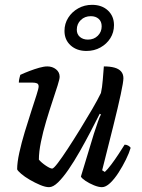

<svg xmlns="http://www.w3.org/2000/svg" viewBox="-20 -775 590 795"><path d="M183 0Q168 0 146.5 -9Q125 -18 103.5 -30.5Q82 -43 67.5 -55.5Q53 -68 51 -74Q51 -102 60 -143Q69 -184 82.5 -228.5Q96 -273 109 -313Q122 -353 131 -381Q140 -409 140 -417Q140 -427 133 -430Q126 -433 114 -433H58Q58 -442 60.5 -451.5Q63 -461 64 -465Q81 -473 102 -481Q123 -489 142.5 -494.5Q162 -500 176 -500Q197 -500 212 -488Q227 -476 227 -457Q227 -448 218.5 -421Q210 -394 197 -355Q184 -316 171 -272.5Q158 -229 149.5 -187.5Q141 -146 141 -114Q152 -101 170 -89Q188 -77 196 -77Q202 -77 219.5 -100Q237 -123 261.5 -160.5Q286 -198 312.5 -241Q339 -284 362 -323.5Q385 -363 398 -390Q403 -412 405.5 -443.5Q408 -475 410 -500Q436 -500 454 -495Q472 -490 481.5 -479Q491 -468 491 -451Q491 -436 480 -384.5Q469 -333 449 -253Q429 -173 403 -70L414 -63Q425 -73 440.5 -93.5Q456 -114 471 -137Q486 -160 496 -176Q504 -176 511 -172Q518 -168 521 -163Q515 -142 501.5 -114.5Q488 -87 471 -60.5Q454 -34 436 -17Q418 0 402 0Q388 0 368.5 -8Q349 -16 333.5 -26.5Q318 -37 315 -44L369 -222Q378 -249 385.5 -271Q393 -293 398 -301L393 -304Q376 -270 354.5 -229Q333 -188 310 -147.5Q287 -107 264 -73.5Q241 -40 220.5 -20Q200 0 183 0ZM338 -564Q298 -564 272.5 -587Q247 -610 247 -647Q247 -677 262.5 -701.5Q278 -726 304 -740.5Q330 -755 361 -755Q402 -755 427 -731.5Q452 -708 452 -671Q452 -641 437 -617Q422 -593 396 -578.5Q370 -564 338 -564ZM344 -611Q369 -611 385 -627Q401 -643 401 -666Q401 -686 388.5 -697Q376 -708 356 -708Q331 -708 314.5 -692Q298 -676 298 -652Q298 -633 311 -622Q324 -611 344 -611Z"/></svg>

Font: Texturina 12pt
Style: Italic
Weight: 400
Italic angle: -11°
Designer: Guillermo Torres Carreño
Foundry: Omnibus-Type
Version: Version 1.002